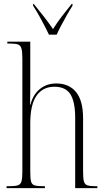

<svg xmlns="http://www.w3.org/2000/svg" viewBox="-20 -976 549 996"><path d="M14 0V-10H26Q57 -10 72 -14.5Q87 -19 91.5 -35.5Q96 -52 96 -86V-673Q96 -707 91.5 -723.5Q87 -740 74 -745Q61 -750 35 -750H18V-760H137V-499Q137 -487 136.5 -476.5Q136 -466 136 -433H138Q151 -485 186.5 -514Q222 -543 272 -543Q338 -543 374.5 -498.5Q411 -454 411 -362V-85Q411 -52 415 -36Q419 -20 432.5 -15Q446 -10 476 -10H485V0H370V-365Q370 -447 345.5 -486.5Q321 -526 262 -526Q202 -526 169.5 -479.5Q137 -433 137 -336V-86Q137 -51 141 -35Q145 -19 159.5 -14.5Q174 -10 205 -10H213V0ZM234 -796Q218 -830 194.5 -873.5Q171 -917 152 -946V-956H155Q183 -921 207.5 -890Q232 -859 255 -825Q276 -859 300 -890Q324 -921 352 -956H356V-946Q343 -926 328 -899.5Q313 -873 298.5 -846Q284 -819 274 -796Z"/></svg>

Font: Noto Serif Display Condensed ExtraLight
Style: Regular
Weight: 200
Width: 3
Designer: Monotype Design Team
Foundry: Monotype Imaging Inc.
Version: Version 2.009